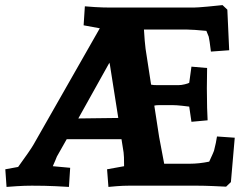

<svg xmlns="http://www.w3.org/2000/svg" viewBox="-20 -735 952 760"><path d="M806.2 -589.8Q806.2 -590.8 796.9 -612.8Q747.1 -617.7 716.8 -618.2H549.8Q552.7 -568.4 556.2 -542L578.1 -399.9Q585.9 -397.9 604 -397.9H685.1Q698.2 -397.9 711.7 -401.4Q725.1 -404.8 729 -407.2L737.8 -471.2L799.8 -465.8L798.8 -386.2Q798.8 -345.2 799.8 -308.6Q800.8 -272 801.8 -258.8L737.8 -252.9L729 -313Q722.2 -314 700.2 -316.4Q678.2 -318.8 665 -318.8H608.9Q596.7 -318.8 590.8 -316.9L609.9 -192.9L629.9 -86.9H731Q768.1 -86.9 808.1 -95.2Q826.2 -134.3 827.1 -138.2Q835.9 -172.4 838.9 -194.8L909.2 -189.9L894 -14.2L875 3.9Q859.9 2.9 823.5 1.5Q787.1 0 761.2 0H490.2Q467.3 0 441.7 2Q416 3.9 409.2 4.9L403.8 -64.9L471.2 -77.1Q471.2 -120.1 469.2 -131.8L460.9 -184.1H244.1L205.1 -115.2Q203.1 -110.4 199 -100.1Q194.8 -89.8 189 -77.1L257.8 -70.8L252.9 4.9Q241.7 3.9 200 2Q158.2 0 106 0Q77.1 0 46.1 2Q15.1 3.9 5.9 4.9L1 -64.9L51.8 -74.2Q99.6 -140.1 111.8 -161.1L375 -623L311 -634.8L315.9 -710Q324.7 -709 356 -707Q387.2 -705.1 416 -705.1H747.1Q760.3 -705.1 803.2 -709Q846.2 -712.9 860.8 -714.8L879.9 -696.8L887.2 -536.1L814.9 -530.8Q809.1 -578.6 806.2 -589.8ZM413.1 -486.8 290 -266.1 448.2 -268.1 415 -479Z"/></svg>

Font: Sura
Style: Bold
Weight: 700
Designer: Carolina Giovagnoli
Foundry: Huerta Tipografica
Version: Version 1.002;PS 001.002;hotconv 1.0.70;makeotf.lib2.5.58329